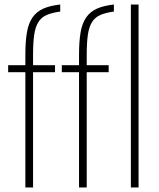

<svg xmlns="http://www.w3.org/2000/svg" viewBox="-20 -828 704 848"><path d="M92 -509H16V-540H92V-585Q92 -645 99 -685.5Q106 -726 124 -751.5Q142 -777 171.5 -790Q201 -803 246 -808V-777Q210 -772 186.5 -762Q163 -752 149.5 -730.5Q136 -709 131 -674Q126 -639 126 -585V-540H223V-509H126V0H92ZM558 -808H592V0H558ZM329 -509H253V-540H329V-585Q329 -645 336 -685.5Q343 -726 361 -751.5Q379 -777 408.5 -790Q438 -803 483 -808V-777Q447 -772 423.5 -762Q400 -752 386.5 -730.5Q373 -709 368 -674Q363 -639 363 -585V-540H460V-509H363V0H329Z"/></svg>

Font: Encode Sans Compressed
Style: Thin
Weight: 100
Designer: Pablo Impallari, Andres Torresi
Foundry: Pablo Impallari, Andres Torresi
Version: Version 1.000; ttfautohint (v1.00) -l 8 -r 50 -G 200 -x 14 -